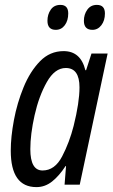

<svg xmlns="http://www.w3.org/2000/svg" viewBox="-20 -755 463 785"><path d="M129 10Q164 10 193 -13Q222 -36 248 -76H250L244 0H306L420 -536H354L332 -468H329Q310 -546 240 -546Q184 -546 143.5 -504.5Q103 -463 76.5 -398.5Q50 -334 37 -264.5Q24 -195 24 -139Q24 10 129 10ZM154 -58Q104 -58 104 -145Q104 -206 121.5 -284Q139 -362 171.5 -419.5Q204 -477 249 -477Q305 -477 305 -398Q305 -336 281 -240Q264 -173 234 -115.5Q204 -58 154 -58ZM358 -633Q380 -633 394.5 -652Q409 -671 409 -700Q409 -735 376 -735Q351 -735 337 -715.5Q323 -696 323 -670Q323 -633 358 -633ZM208 -633Q231 -633 245 -652Q259 -671 259 -700Q259 -735 227 -735Q201 -735 187.5 -715.5Q174 -696 174 -670Q174 -633 208 -633Z"/></svg>

Font: Noto Sans UI Condensed
Style: Italic
Weight: 400
Width: 3
Italic angle: -12°
Designer: Monotype Design Team
Foundry: Monotype Imaging Inc.
Version: Version 1.901